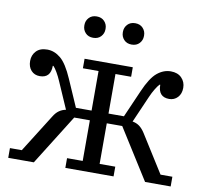

<svg xmlns="http://www.w3.org/2000/svg" viewBox="-80 -807 957 894"><g transform="rotate(10 399.0 -360.0)"><path d="M15 -46H71L183 -224Q195 -244 209.5 -254Q224 -264 241 -267L186 -393Q177 -414 166.5 -432Q156 -450 148 -458H145Q145 -400 93 -400Q68 -400 52.5 -417Q37 -434 37 -462Q37 -490 55 -509Q73 -528 107 -528Q141 -528 170.5 -503.5Q200 -479 229 -412L285 -284H359V-471H285V-516H513V-471H439V-284H512L568 -412Q597 -479 627 -503.5Q657 -528 691 -528Q724 -528 742.5 -509Q761 -490 761 -462Q761 -434 745 -417Q729 -400 705 -400Q653 -400 653 -458H650Q642 -450 631 -432Q620 -414 611 -393L556 -267Q574 -264 588 -254Q602 -244 615 -224L727 -46H783V0H662L512 -238H439V-46H513V0H285V-46H359V-238H285L136 0H15ZM307 -619Q284 -619 270.5 -633.5Q257 -648 257 -668V-671Q257 -691 270.5 -705.5Q284 -720 307 -720Q330 -720 343.5 -705.5Q357 -691 357 -671V-668Q357 -648 343.5 -633.5Q330 -619 307 -619ZM489 -619Q466 -619 452.5 -633.5Q439 -648 439 -668V-671Q439 -691 452.5 -705.5Q466 -720 489 -720Q512 -720 525.5 -705.5Q539 -691 539 -671V-668Q539 -648 525.5 -633.5Q512 -619 489 -619Z"/></g></svg>

Font: IBM Plex Serif
Style: Regular
Weight: 400
Designer: Mike Abbink, Paul van der Laan, Pieter van Rosmalen
Foundry: Bold Monday
Version: Version 2.6